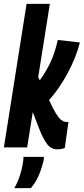

<svg xmlns="http://www.w3.org/2000/svg" viewBox="-36 -760 432 990"><path d="M-16 0 101 -740H221L161 -362L169 -346Q198 -385 222 -434Q246 -483 262 -554L376 -541Q356 -463 313 -383Q270 -303 217 -244Q237 -200 251.5 -176.5Q266 -153 277 -143.5Q288 -134 299 -132Q307 -130 317 -131L298 3Q288 7 278 8.5Q268 10 258 10Q228 10 207 -17Q186 -44 165 -99L133 -182L104 0ZM85 49H191Q191 56 189 67Q179 109 163.5 145Q148 181 123 210H38Q57 176 67 144Q77 112 82 81Q85 65 85 49Z"/></svg>

Font: Georama ExtraCondensed
Style: Bold Italic
Weight: 700
Width: 2
Italic angle: -9°
Designer: Jean-Baptiste Levee
Foundry: Production Type
Version: Version 1.000